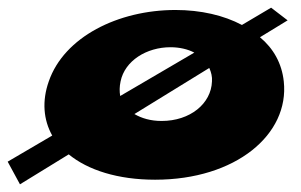

<svg xmlns="http://www.w3.org/2000/svg" viewBox="-102 -451 783 500"><path d="M647 -398 604 -431 528 -386C481 -411 421 -425 355 -425C206 -425 65 -355 25 -239C7 -188 11 -139 34 -98L-82 -30L-50 29L77 -49C127 -8 205 17 302 17C512 17 652 -101 637 -239C632 -286 610 -325 575 -354ZM212 -239C223 -293 280 -328 342 -328C365 -328 387 -323 404 -314L211 -201C209 -213 209 -225 212 -239ZM319 -136C290 -136 267 -143 248 -154L443 -274C448 -263 451 -251 450 -239C448 -181 393 -136 319 -136Z"/></svg>

Font: Hussar Milosc
Style: Bold
Weight: 700
Foundry: Cannot Into Space Fonts
Version: Version 1.02